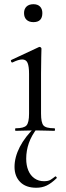

<svg xmlns="http://www.w3.org/2000/svg" viewBox="-20 -616 313 904"><path d="M53.4 0Q51.2 0 51.2 -6Q51.2 -12 53.4 -12Q92.4 -12 104.6 -25.3Q116.8 -38.6 116.8 -81V-268Q116.8 -303.4 109.9 -319.7Q103 -336 84.4 -336Q75.8 -336 64.7 -332.6Q53.6 -329.2 38.6 -321.8Q34.6 -320.8 32.1 -326.4Q29.6 -332 33.4 -333.8L162.8 -394.2Q165.6 -395.2 166.6 -395.2Q169.2 -395.2 172.2 -392.6Q175.2 -390 175.2 -386.8Q175.2 -378.8 174.2 -348Q173.2 -317.2 173.2 -269.2V-81Q173.2 -38.6 184.7 -25.3Q196.2 -12 236 -12Q239 -12 239 -6Q239 0 236 0Q218.4 0 194.8 -1Q171.2 -2 144.6 -2Q119 -2 95.4 -1Q71.8 0 53.4 0ZM137.4 -511.8Q116.6 -511.8 104.9 -523Q93.2 -534.2 93.2 -554.4Q93.2 -574 104.9 -585.1Q116.6 -596.2 137.4 -596.2Q157.4 -596.2 168.4 -585.1Q179.4 -574 179.4 -554.4Q179.4 -511.8 137.4 -511.8ZM150.8 268Q101.8 268 75.1 241Q48.4 214 48.4 169.8Q48.4 124.2 73.1 76Q97.8 27.8 146.4 -19L156.4 -14Q128.6 21.4 116 57.3Q103.4 93.2 103.4 131.2Q103.4 162.6 113.3 186.5Q123.2 210.4 142.4 223.8Q161.6 237.2 187 237.2Q207.4 237.2 218.2 230.4Q229 223.6 239.6 215Q241.8 213 245.3 217Q248.8 221 246.6 223Q221.8 247 199.9 257.5Q178 268 150.8 268Z"/></svg>

Font: Cormorant Light
Style: Regular
Weight: 300
Designer: Christian Thalmann (Catharsis Fonts)
Foundry: Catharsis Fonts
Version: Version 4.000